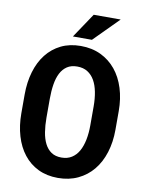

<svg xmlns="http://www.w3.org/2000/svg" viewBox="-98 -968 795 1047"><g transform="rotate(10 300.0 -445.0)"><path d="M560.1 -303.2Q560.1 -234.9 542 -177.2Q523.9 -119.6 489.7 -78.1Q455.6 -36.6 406.5 -13.4Q357.4 9.8 295.9 9.8Q234.4 9.8 186.5 -13.4Q138.7 -36.6 106 -78.4Q73.2 -120.1 56.2 -177.5Q39.1 -234.9 39.1 -303.2V-406.7Q39.1 -475.1 56.2 -532.7Q73.2 -590.3 106 -632.1Q138.7 -673.8 186.3 -697.3Q233.9 -720.7 295.4 -720.7Q357.4 -720.7 406.5 -697.3Q455.6 -673.8 489.7 -632.1Q523.9 -590.3 542 -532.7Q560.1 -475.1 560.1 -406.7ZM420.9 -407.7Q420.9 -451.2 413.8 -487.8Q406.7 -524.4 391.6 -550.8Q376.5 -577.1 352.8 -592Q329.1 -606.9 295.4 -606.9Q262.2 -606.9 239.7 -592Q217.3 -577.1 203.6 -550.8Q189.9 -524.4 184.1 -487.8Q178.2 -451.2 178.2 -407.7V-303.2Q178.2 -260.3 184.1 -223.6Q189.9 -187 203.6 -160.2Q217.3 -133.3 239.7 -118.2Q262.2 -103 295.9 -103Q329.1 -103 352.8 -118.2Q376.5 -133.3 391.4 -159.9Q406.2 -186.5 413.6 -223.1Q420.9 -259.8 420.9 -303.2ZM334.5 -900.4H483.9L348.6 -764.2H243.2Z"/></g></svg>

Font: Roboto Mono
Style: Bold
Weight: 700
Designer: Google
Version: Version 2.000985; 2015; ttfautohint (v1.3)